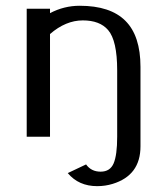

<svg xmlns="http://www.w3.org/2000/svg" viewBox="-20 -470 571 660"><path d="M462.9 -240.2V33.2Q462.9 132.8 367.2 162.1Q341.8 169.9 314 169.9Q250.5 169.9 212.9 125L275.9 95.2Q293.5 120.1 325.9 120.1Q358.4 120.1 370.6 91.6Q382.8 63 382.8 0V-228Q382.8 -330.6 351.6 -366.7Q323.2 -399.9 264.6 -399.9Q206.1 -399.9 151.9 -353V0H71.8V-439.9H151.9V-424.8Q200.2 -450.2 253.9 -450.2Q359.4 -450.2 411.1 -398.4Q462.9 -346.7 462.9 -240.2Z"/></svg>

Font: Pfennig
Style: Medium
Weight: 500
Version: Version 20120410 ; ttfautohint (v0.8)